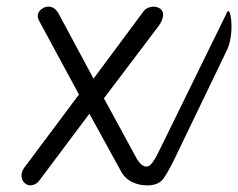

<svg xmlns="http://www.w3.org/2000/svg" viewBox="-20 -561 720 581"><path d="M71.5 0Q60.5 -0.5 53 -8.8Q45.5 -17 45 -29.5Q45 -35.5 47.2 -42Q49.5 -48.5 54.5 -55L219 -275L103.5 -488.5Q100.5 -494 97.2 -500.5Q94 -507 94 -512Q94 -524 104.5 -532.5Q115 -541 127 -541Q136.5 -541 144.5 -535Q152.5 -529 158 -518.5L263 -323L413.5 -525.5Q419.5 -534 428.2 -537.5Q437 -541 445 -541Q456.5 -540.5 465 -534.5Q473.5 -528.5 473.5 -516Q473.5 -509 470.2 -500.2Q467 -491.5 459 -481L294.5 -263.5L394.5 -79.5Q400 -70 407.5 -63.5Q415 -57 423 -57Q434.5 -57 440.5 -47.8Q446.5 -38.5 447 -27.5Q447 -17 441.8 -8.5Q436.5 0 425.5 0Q400.5 0 379.2 -10.5Q358 -21 346.5 -42L250.5 -217L100 -16Q93.5 -7 86 -3.5Q78.5 0 71.5 0ZM423 -57Q430 -57 436.2 -63.2Q442.5 -69.5 449.8 -82.2Q457 -95 466.5 -114.5L667 -523.5Q668.5 -527.5 670.5 -527.5Q675.5 -528 678.5 -509Q681.5 -490 680 -465Q679 -451 676 -436.8Q673 -422.5 667.5 -411L509 -82Q490 -42.5 475 -21.2Q460 0 425.5 0Q413 0 406.2 -9Q399.5 -18 399.5 -29Q399.5 -39.5 405.2 -48.2Q411 -57 423 -57Z"/></svg>

Font: Edu NSW ACT Cursive
Style: Regular
Weight: 400
Designer: Tina and Corey Anderson, Eben Sorkin, Mirko Velimirovic
Foundry: Sorkin Type Co.
Version: Version 2.000